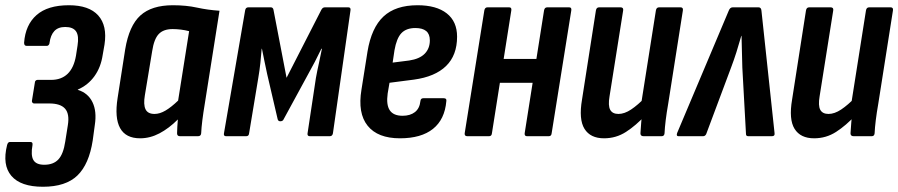

<svg xmlns="http://www.w3.org/2000/svg" viewBox="-39 -520 3430 733"><path d="M125 193Q40 193 4.5 151.5Q-31 110 -12 34Q-9 22 -1 22H77Q87 22 85 34Q78 73 88.5 91Q99 109 130 109Q165 109 184 88.5Q203 68 210 21L220 -42Q227 -85 209.5 -105Q192 -125 149 -125H91Q87 -125 84.5 -128.5Q82 -132 83 -136L94 -204Q94 -209 97 -212Q100 -215 104 -215H156Q195 -215 219 -238Q243 -261 251 -307L257 -346Q263 -383 251.5 -400Q240 -417 210 -417Q183 -417 168.5 -401.5Q154 -386 150 -356Q150 -352 147 -348.5Q144 -345 141 -345H62Q53 -345 53 -357Q58 -425 100.5 -462.5Q143 -500 224 -500Q301 -500 336 -461Q371 -422 360 -350L353 -310Q346 -263 321.5 -229Q297 -195 258 -178V-177Q297 -165 314 -130Q331 -95 323 -43L315 16Q301 107 256.5 150Q212 193 125 193Z M496 8Q441 8 419.5 -31Q398 -70 410 -146L439 -332Q454 -422 497 -461Q540 -500 621 -500Q672 -500 713 -491Q754 -482 799 -479L743 -125Q737 -89 733.5 -61Q730 -33 729 -11Q728 0 717 0H648Q637 0 637 -11Q637 -23 638 -36.5Q639 -50 640 -64Q606 -30 570 -11Q534 8 496 8ZM551 -85Q571 -85 593 -98Q615 -111 641 -136L683 -401Q668 -405 651.5 -407Q635 -409 620 -409Q585 -409 567 -390Q549 -371 542 -325L514 -156Q508 -121 516.5 -103Q525 -85 551 -85Z M824 0Q814 0 816 -11L897 -481Q899 -492 909 -492H995Q1003 -492 1005 -483L1055 -223L1188 -483Q1193 -492 1201 -492H1291Q1301 -492 1299 -480L1232 -11Q1230 0 1220 0H1144Q1134 0 1135 -10L1167 -222Q1172 -250 1178.5 -278.5Q1185 -307 1190 -334H1188Q1176 -309 1163 -284Q1150 -259 1137 -236L1044 -65Q1041 -57 1031 -57Q1023 -57 1021 -65L981 -237Q976 -259 971 -284.5Q966 -310 961 -334H960Q958 -308 955 -279.5Q952 -251 947 -222L912 -11Q911 0 901 0Z M1488 8Q1403 8 1364.5 -40Q1326 -88 1341 -178L1364 -323Q1379 -414 1425 -457Q1471 -500 1555 -500Q1627 -500 1666.5 -469Q1706 -438 1706 -380Q1706 -309 1664 -268Q1622 -227 1541 -216L1448 -204L1441 -163Q1435 -120 1449 -99Q1463 -78 1498 -78Q1527 -78 1545 -92Q1563 -106 1566 -134Q1567 -145 1577 -145H1655Q1667 -145 1665 -134Q1659 -64 1614 -28Q1569 8 1488 8ZM1460 -281 1523 -289Q1563 -295 1582.5 -315Q1602 -335 1602 -366Q1602 -390 1588 -401.5Q1574 -413 1547 -413Q1512 -413 1493.5 -393.5Q1475 -374 1467 -328Z M1973 0Q1963 0 1964 -11L2038 -480Q2040 -492 2050 -492H2134Q2144 -492 2142 -480L2067 -11Q2066 0 2056 0ZM1745 0Q1734 0 1735 -11L1810 -480Q1812 -492 1822 -492H1905Q1915 -492 1913 -480L1839 -11Q1838 0 1828 0ZM1856 -204 1871 -295H2027L2013 -204Z M2267 8Q2215 8 2192.5 -28Q2170 -64 2183 -140L2236 -480Q2238 -492 2248 -492H2330Q2342 -492 2340 -480L2288 -152Q2282 -117 2290.5 -101Q2299 -85 2322 -85Q2345 -85 2370.5 -102Q2396 -119 2425 -149V-80Q2389 -41 2351 -16.5Q2313 8 2267 8ZM2418 0Q2406 0 2406 -11Q2407 -29 2409 -53Q2411 -77 2413 -95L2409 -125L2465 -480Q2467 -492 2477 -492H2559Q2570 -492 2568 -480L2512 -124Q2506 -90 2502.5 -61.5Q2499 -33 2498 -11Q2497 0 2487 0Z M2551 0Q2542 0 2546 -12L2743 -479Q2748 -492 2758 -492H2857Q2867 -492 2868 -479L2918 -12Q2920 0 2908 0H2818Q2809 0 2809 -8L2795 -262Q2794 -291 2793.5 -321Q2793 -351 2792 -383H2791Q2782 -351 2772.5 -321Q2763 -291 2752 -262L2657 -8Q2653 0 2645 0Z M3069 8Q3017 8 2994.5 -28Q2972 -64 2985 -140L3038 -480Q3040 -492 3050 -492H3132Q3144 -492 3142 -480L3090 -152Q3084 -117 3092.5 -101Q3101 -85 3124 -85Q3147 -85 3172.5 -102Q3198 -119 3227 -149V-80Q3191 -41 3153 -16.5Q3115 8 3069 8ZM3220 0Q3208 0 3208 -11Q3209 -29 3211 -53Q3213 -77 3215 -95L3211 -125L3267 -480Q3269 -492 3279 -492H3361Q3372 -492 3370 -480L3314 -124Q3308 -90 3304.5 -61.5Q3301 -33 3300 -11Q3299 0 3289 0Z"/></svg>

Font: Sofia Sans Condensed
Style: Bold Italic
Weight: 700
Italic angle: -9°
Version: Version 4.100